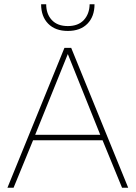

<svg xmlns="http://www.w3.org/2000/svg" viewBox="-20 -886 640 906"><path d="M585 0H556L464 -224H136L44 0H15L284 -660H316ZM146 -250H453L300 -631ZM426 -866Q426 -808 392.5 -774Q359 -740 300 -740Q241 -740 207.5 -774Q174 -808 174 -866H198Q198 -820 224.5 -791.5Q251 -763 300 -763Q349 -763 375.5 -791.5Q402 -820 403 -866Z"/></svg>

Font: Work Sans ExtraLight
Style: Regular
Weight: 200
Designer: Wei Huang
Foundry: Wei Huang
Version: Version 2.010; ttfautohint (v1.8.3)